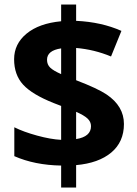

<svg xmlns="http://www.w3.org/2000/svg" viewBox="-20 -779 611 857"><path d="M386.2 -215.8Q386.2 -235.4 370.6 -250Q355 -264.6 319.8 -279.8V-158.2Q386.2 -168.9 386.2 -215.8ZM189.9 -512.2Q189.9 -490.7 204.1 -477.1Q218.3 -463.4 252.9 -448.2V-563Q189.9 -553.7 189.9 -512.2ZM319.8 -758.8V-686Q433.1 -680.7 522 -641.1L475.6 -526.9Q400.4 -558.1 319.8 -564.9V-420.9Q415.5 -384.3 455.6 -357.4Q533.2 -305.2 533.2 -225.6Q533.2 -145.5 476.6 -98.1Q419.9 -50.8 319.8 -42V58.1H252.9V-40Q134.8 -42 43.9 -82V-210.9Q85 -190.4 145.5 -173.8Q206.1 -157.2 252.9 -154.8V-306.2L220.2 -318.8Q123 -357.4 83 -401.4Q43 -445.3 43 -514.6Q43 -583 98.6 -628.9Q154.3 -674.8 252.9 -684.1V-758.8Z"/></svg>

Font: OpenSansHebrew-Bold
Style: Bold
Weight: 700
Foundry: Ascender Corporation, Yanek Iontef
Version: Version 2.001;PS 002.001;hotconv 1.0.70;makeotf.lib2.5.58329